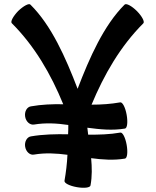

<svg xmlns="http://www.w3.org/2000/svg" viewBox="-20 -866 740 908"><path d="M141 -135C194 -144 246 -141 299 -134C297 -92 292 -51 285 -11C283 0 309 13 343 19C377 25 406 22 408 11C416 -32 415 -75 411 -118C464 -111 518 -107 571 -116C582 -118 585 -147 579 -181C573 -215 560 -241 549 -239C499 -230 448 -229 397 -229C396 -240 394 -251 393 -262C453 -254 512 -248 571 -258C582 -260 585 -289 579 -323C573 -357 560 -383 549 -382C504 -374 459 -371 413 -371C472 -513 549 -647 658 -756C665 -763 652 -789 627 -814C603 -838 577 -852 569 -844C471 -746 404 -595 347 -446C290 -595 223 -746 124 -844C117 -852 91 -838 66 -814C42 -789 28 -763 36 -756C144 -648 221 -515 279 -373C228 -374 176 -372 126 -363C107 -360 95 -338 99 -314C103 -290 122 -274 141 -277C195 -286 249 -283 303 -275C303 -260 303 -246 302 -231C243 -232 184 -231 126 -221C107 -218 95 -195 99 -172C103 -148 122 -131 141 -135Z"/></svg>

Font: Nupuram
Style: Bold
Weight: 700
Designer: Santhosh Thottingal (santhosh.thottingal@gmail.com)
Foundry: SMC
Version: Version 1.000